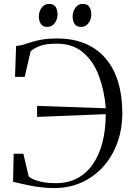

<svg xmlns="http://www.w3.org/2000/svg" viewBox="-20 -947 666 978"><path d="M256 11Q223 11 191.2 7.2Q159.5 3.5 131.5 -2Q103.5 -7.5 81.5 -12.8Q59.5 -18 46.5 -21L49.5 -164H99L126 -49Q139 -35.5 175.2 -24.8Q211.5 -14 266 -14Q325.5 -14 372.5 -38.5Q419.5 -63 452 -109.2Q484.5 -155.5 501.5 -220.2Q518.5 -285 518.5 -365.5L169 -351.5V-407.5L519 -395.5Q511.5 -485.5 483.8 -560.2Q456 -635 403.2 -679.8Q350.5 -724.5 269 -724.5Q214.5 -724.5 185 -713.5Q155.5 -702.5 136 -686L106 -555.5H56.5L62 -713Q81.5 -714 100 -719.8Q118.5 -725.5 141 -732.8Q163.5 -740 194.8 -745.5Q226 -751 271 -751Q353 -751 415 -724.5Q477 -698 518.8 -648.5Q560.5 -599 581.8 -529Q603 -459 603 -372Q603 -288.5 577.2 -218.5Q551.5 -148.5 504.8 -97Q458 -45.5 394.8 -17.2Q331.5 11 256 11ZM221 -810Q197 -810 187.5 -825.8Q178 -841.5 178 -863.5Q178 -888.5 192.2 -907.8Q206.5 -927 229 -927H230Q254.5 -927 263.8 -911.2Q273 -895.5 273 -873.5Q273 -848.5 258.8 -829.2Q244.5 -810 222 -810ZM393 -810Q369 -810 359.5 -825.8Q350 -841.5 350 -863.5Q350 -888.5 364.2 -907.8Q378.5 -927 401 -927H402Q426 -927 435.5 -911.2Q445 -895.5 445 -873.5Q445 -848.5 430.8 -829.2Q416.5 -810 394 -810Z"/></svg>

Font: Merriweather 144pt Light
Style: Regular
Weight: 300
Version: Version 2.100